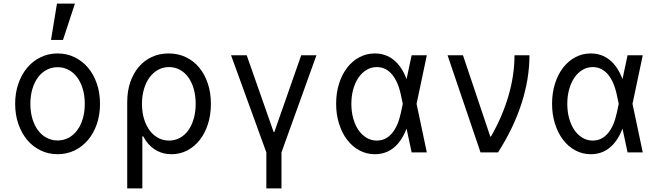

<svg xmlns="http://www.w3.org/2000/svg" viewBox="-20 -847 3640 1067"><path d="M300.1 10Q351.2 10 394.5 -11Q437.8 -32 469.2 -69.2Q500.6 -106.4 518.2 -157.8Q535.8 -209.1 535.8 -270Q535.8 -330.9 518.2 -382.2Q500.6 -433.6 469.2 -470.8Q437.8 -508 394.5 -529Q351.1 -550 300.2 -550Q249.2 -550 205.8 -528.9Q162.3 -507.9 131.2 -470.7Q100 -433.6 82.1 -382.2Q64.2 -330.9 64.2 -270Q64.2 -209.1 82.1 -157.8Q100 -106.4 131.1 -69.3Q162.3 -32.1 205.7 -11.1Q249.1 10 300.1 10ZM299.8 -66.4Q267 -66.4 239 -81.3Q211 -96.1 191 -123.2Q171 -150.2 159.9 -187.6Q148.8 -225 148.8 -270Q148.8 -315 159.9 -352.4Q171 -389.8 191 -416.8Q211 -443.9 239 -458.7Q267 -473.6 299.8 -473.6Q333.6 -473.6 361.4 -458.7Q389.2 -443.8 409.1 -416.8Q429.1 -389.8 440.1 -352.4Q451.2 -315 451.2 -270Q451.2 -225 440.1 -187.6Q429.1 -150.2 409.1 -123.2Q389.2 -96.2 361.4 -81.3Q333.6 -66.4 299.8 -66.4ZM396.4 -827H296.6L263.4 -625H330Z M738.6 -270Q738.6 -204.8 752.1 -152.9Q765.6 -101 790.7 -64.9Q815.8 -28.8 851.9 -9.4Q888 10 933.2 10Q980.8 10 1020.8 -11Q1060.8 -32 1090.1 -69.3Q1119.4 -106.6 1135.7 -157.7Q1152 -208.9 1152 -270Q1152 -331.8 1134.8 -383.3Q1117.6 -434.8 1086.8 -471.8Q1056 -508.8 1012.8 -529.4Q969.6 -550 917.2 -550Q865.8 -550 823.4 -530.2Q781 -510.4 750.7 -474.6Q720.4 -438.8 703.7 -389.3Q687 -339.8 687 -280V200H771V-89.4H779ZM769 -270.1Q769 -315.2 780.2 -352.5Q791.4 -389.8 811.1 -416.7Q830.8 -443.7 858.5 -458.9Q886.3 -474.2 919.4 -474.2Q951.9 -474.2 979.4 -459.4Q1006.9 -444.5 1026.3 -417.5Q1045.7 -390.5 1056.6 -353.2Q1067.4 -315.9 1067.4 -270Q1067.4 -224.6 1056.6 -187.2Q1045.7 -149.7 1026.3 -122.6Q1006.9 -95.6 979.4 -80.7Q951.9 -65.8 919.4 -65.8Q886.2 -65.8 858.4 -81.1Q830.6 -96.3 810.9 -123.3Q791.2 -150.2 780.1 -187.6Q769 -225 769 -270.1Z M1460.2 200H1544.2V0L1738.6 -540H1654L1504.6 -113.6H1500.6L1351 -540H1264L1460.2 0Z M2225.8 -305V-235L2207.8 -320Q2191.8 -395 2157.5 -434.6Q2123.3 -474.2 2073.8 -474.2Q2043.3 -474.2 2017.4 -458.8Q1991.4 -443.4 1972.6 -416.1Q1953.8 -388.8 1943.2 -351.4Q1932.6 -314.1 1932.6 -269.9Q1932.6 -225.8 1943.2 -188.2Q1953.8 -150.6 1972.6 -123.5Q1991.4 -96.5 2017.4 -81.1Q2043.4 -65.8 2073.8 -65.8Q2123.3 -65.8 2157.5 -105.4Q2191.8 -145 2207.8 -220ZM2261.2 -210Q2239.4 -101.6 2188.9 -45.8Q2138.4 10 2063.6 10Q2017 10 1977.5 -11.2Q1938 -32.4 1909.4 -69.8Q1880.7 -107.3 1864.4 -158.7Q1848 -210.1 1848 -270Q1848 -330.6 1864.1 -381.8Q1880.2 -433 1909 -470.5Q1937.8 -508 1977.3 -529Q2016.8 -550 2063.4 -550Q2138.2 -550 2188.8 -494.2Q2239.4 -438.4 2261.2 -330L2273.2 -270ZM2224 -401.4H2238L2267.6 -540H2352L2295 -270L2352 0H2267.6L2238 -138.6H2224L2246 -270Z M2650.4 0H2747.6Q2834 -134.6 2878.2 -271.8Q2922.4 -409 2922.4 -540H2839.2Q2839.2 -429.6 2806 -315.2Q2772.8 -200.8 2708.6 -88.4H2704.6L2552.8 -540H2467.2Z M3425.8 -305V-235L3407.8 -320Q3391.8 -395 3357.5 -434.6Q3323.3 -474.2 3273.8 -474.2Q3243.3 -474.2 3217.4 -458.8Q3191.4 -443.4 3172.6 -416.1Q3153.8 -388.8 3143.2 -351.4Q3132.6 -314.1 3132.6 -269.9Q3132.6 -225.8 3143.2 -188.2Q3153.8 -150.6 3172.6 -123.5Q3191.4 -96.5 3217.4 -81.1Q3243.4 -65.8 3273.8 -65.8Q3323.3 -65.8 3357.5 -105.4Q3391.8 -145 3407.8 -220ZM3461.2 -210Q3439.4 -101.6 3388.9 -45.8Q3338.4 10 3263.6 10Q3217 10 3177.5 -11.2Q3138 -32.4 3109.4 -69.8Q3080.7 -107.3 3064.4 -158.7Q3048 -210.1 3048 -270Q3048 -330.6 3064.1 -381.8Q3080.2 -433 3109 -470.5Q3137.8 -508 3177.3 -529Q3216.8 -550 3263.4 -550Q3338.2 -550 3388.8 -494.2Q3439.4 -438.4 3461.2 -330L3473.2 -270ZM3424 -401.4H3438L3467.6 -540H3552L3495 -270L3552 0H3467.6L3438 -138.6H3424L3446 -270Z"/></svg>

Font: CommitMonoV142 ExtLt
Style: Regular
Weight: 200
Monospace: yes
Designer: Eigil Nikolajsen
Foundry: Eigil Nikolajsen
Version: Version 1.142